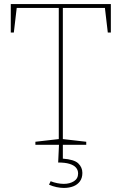

<svg xmlns="http://www.w3.org/2000/svg" viewBox="-20 -712 598 944"><path d="M154 0V-15L276 -29L269 -21V-680L276 -673H55L63 -680L48 -552H33V-692H525V-552H510L495 -680L503 -673H282L289 -680V-21L282 -29L404 -15V0ZM294 212Q277 212 258 208Q239 204 221 196L229 179Q244 185 261 188.5Q278 192 294 192Q323 192 343.5 179Q364 166 364 141Q364 124 353.5 112Q343 100 321.5 93.5Q300 87 266 87L270 0H289V68Q345 72 365 91.5Q385 111 385 138Q385 163 373 179.5Q361 196 340.5 204Q320 212 294 212Z"/></svg>

Font: Bitter Thin Thin
Style: Regular
Weight: 250
Version: Version 2.002